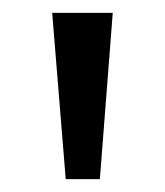

<svg xmlns="http://www.w3.org/2000/svg" viewBox="-20 -906 256 298"><path d="M82 -628H135L155 -886H61Z"/></svg>

Font: Noto Sans Kannada UI ExtraCondensed
Style: Regular
Weight: 400
Width: 2
Designer: Jelle Bosma - Monotype Design Team
Foundry: Monotype Imaging Inc.
Version: Version 2.005